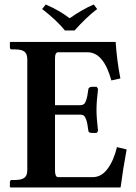

<svg xmlns="http://www.w3.org/2000/svg" viewBox="-20 -832 602 852"><path d="M268.1 -696.8Q231.9 -741.7 167 -792L183.1 -812Q243.2 -786.1 289.1 -751Q346.2 -791 396 -812L411.1 -792Q361.3 -753.9 311 -696.8ZM26.9 0 23.9 -2V-23.9Q23.9 -32.7 32.2 -33.2H45.9Q75.7 -33.2 88.4 -43.2Q101.1 -53.2 101.1 -77.1V-568.8Q101.1 -592.8 88.6 -602.8Q76.2 -612.8 45.9 -612.8H32.2Q24.4 -612.8 23.9 -621.1V-644L26.9 -646H493.2Q499 -561 514.2 -483.9L474.1 -475.1Q439.9 -600.1 368.2 -600.1H237.8Q223.6 -600.1 224.1 -570.8V-365.2H336.9Q345.7 -365.2 351.8 -369.6Q357.9 -374 362.1 -386.5Q366.2 -398.9 367.7 -407.5Q369.1 -416 372.1 -436Q372.1 -439.9 376.5 -443.4Q380.9 -446.8 388.2 -446.8H409.2L415 -437Q408.2 -380.9 408.2 -344.2Q408.2 -310.1 415 -251L409.2 -242.2H388.2Q372.1 -242.2 372.1 -252Q369.1 -272 367.7 -281Q366.2 -290 362.1 -302Q357.9 -314 352.1 -318.6Q346.2 -323.2 336.9 -323.2H224.1V-75.2Q224.1 -46.4 237.8 -45.9H391.1Q430.2 -45.9 457.5 -83Q484.9 -120.1 499 -179.2L542 -168.9Q525.9 -83 515.1 0Z"/></svg>

Font: Linux Libertine
Style: Semibold
Weight: 600
Designer: Philipp H. Poll
Foundry: Philipp H. Poll
Version: Version 5.1.2 ; ttfautohint (v0.9)